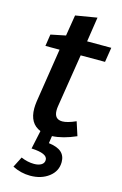

<svg xmlns="http://www.w3.org/2000/svg" viewBox="-137 -729 660 1036"><g transform="rotate(15 193.5 -211.0)"><path d="M238 -450 191 -154Q189 -142 189 -130Q189 -80 234 -80Q262 -80 309 -101L334 -24Q261 8 201 11L195 52Q243 58 265.5 78Q288 98 288 133Q288 184 246 216Q204 248 142 248Q91 248 43 224L73 165Q110 181 146 181Q171 181 186.5 171.5Q202 162 202 144Q202 108 112 104L134 1Q70 -25 70 -109Q70 -126 73 -148L120 -450H41L51 -516L134 -533L153 -650L273 -670L252 -532H387L374 -450Z"/></g></svg>

Font: Bitter Pro SemiBold
Style: Italic
Weight: 600
Italic angle: -9°
Designer: Sol Matas, and Bitter project Authors
Foundry: Sol Matas
Version: Version 1.010